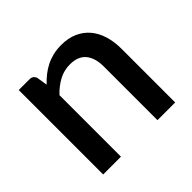

<svg xmlns="http://www.w3.org/2000/svg" viewBox="-129 -669 820 820"><g transform="rotate(-45 280.5 -259.0)"><path d="M65.5 0V-510H130.5Q152.5 -510 158.5 -489.5L166 -442Q182 -459 199.8 -473Q217.5 -487 237.5 -497Q257.5 -507 280.2 -512.5Q303 -518 329.5 -518Q371.5 -518 403.2 -504Q435 -490 456.8 -464.5Q478.5 -439 489.5 -403.2Q500.5 -367.5 500.5 -324.5V0H393.5V-324.5Q393.5 -376 369.8 -404.5Q346 -433 297.5 -433Q261.5 -433 230.8 -416.5Q200 -400 173 -371.5V0Z"/></g></svg>

Font: Lato
Style: Regular
Weight: 600
Designer: Lukasz Dziedzic
Foundry: tyPoland Lukasz Dziedzic
Version: Version 2.006; 2014-01-15; ttfautohint (v1.4.1)